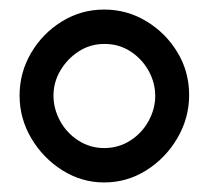

<svg xmlns="http://www.w3.org/2000/svg" viewBox="-20 -788 438 402"><path d="M198 -406Q151 -406 110.5 -431.5Q70 -457 45.5 -498.5Q21 -540 21 -588Q21 -636 45 -677Q69 -718 109.5 -743Q150 -768 198 -768Q246 -768 286.5 -743.5Q327 -719 351.5 -678.5Q376 -638 376 -589Q376 -541 351.5 -499Q327 -457 286.5 -431.5Q246 -406 198 -406ZM198 -478Q228 -478 252.5 -493.5Q277 -509 291 -534.5Q305 -560 305 -587Q305 -615 291 -640Q277 -665 253 -680.5Q229 -696 199 -696Q169 -696 145 -680.5Q121 -665 106.5 -640.5Q92 -616 92 -588Q92 -560 106 -534.5Q120 -509 144.5 -493.5Q169 -478 198 -478Z"/></svg>

Font: Dosis ExtraLight
Style: Bold
Weight: 700
Version: Version 3.001; ttfautohint (v1.8.2)